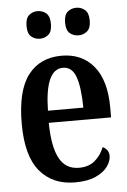

<svg xmlns="http://www.w3.org/2000/svg" viewBox="-54 -789 556 838"><g transform="rotate(-5 224.0 -369.5)"><path d="M241 10Q143 10 87 -57Q31 -124 31 -265Q31 -410 83 -478Q135 -546 230 -546Q319 -546 370.5 -483.5Q422 -421 422 -302V-259H149Q150 -155 177.5 -103.5Q205 -52 264 -52Q306 -52 333 -74.5Q360 -97 374 -133Q401 -120 401 -92Q401 -70 384.5 -46.5Q368 -23 332.5 -6.5Q297 10 241 10ZM305 -312Q304 -402 287.5 -447.5Q271 -493 231 -493Q153 -493 150 -312ZM312 -628Q290 -628 274 -641.5Q258 -655 258 -688Q258 -722 274 -735.5Q290 -749 312 -749Q333 -749 349.5 -735.5Q366 -722 366 -688Q366 -655 349.5 -641.5Q333 -628 312 -628ZM142 -628Q121 -628 105 -641.5Q89 -655 89 -688Q89 -722 105 -735.5Q121 -749 142 -749Q164 -749 180 -735.5Q196 -722 196 -688Q196 -655 180 -641.5Q164 -628 142 -628Z"/></g></svg>

Font: Noto Serif ExtraCondensed SemiBold
Style: Regular
Weight: 600
Width: 2
Designer: Monotype Design Team
Foundry: Monotype Imaging Inc.
Version: Version 2.015; ttfautohint (v1.8.4.7-5d5b)